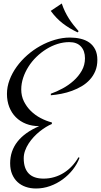

<svg xmlns="http://www.w3.org/2000/svg" viewBox="-20 -887 573 1090"><path d="M532.7 -546.9Q532.7 -511.7 521.2 -484.1Q509.8 -456.5 490.2 -435.1Q470.7 -413.6 444.6 -397.9Q418.5 -382.3 389.2 -371.6Q359.9 -360.8 328.9 -354.7Q297.9 -348.6 268.6 -346.2V-355Q300.8 -366.2 335.2 -384.8Q369.6 -403.3 397.7 -428.5Q425.8 -453.6 444.1 -485.6Q462.4 -517.6 462.4 -556.2Q462.4 -598.1 439.5 -623Q416.5 -647.9 373.5 -647.9Q339.8 -647.9 306.6 -637.5Q273.4 -627 243.2 -608.2Q212.9 -589.4 186.8 -564Q160.6 -538.6 141.6 -508.5Q122.6 -478.5 111.6 -445.6Q100.6 -412.6 100.6 -378.9Q100.6 -342.3 115.7 -311.5Q130.9 -280.8 155.3 -256.8Q179.7 -232.9 210.9 -216.6Q242.2 -200.2 274.4 -191.9V-183.1Q258.8 -176.8 241.2 -166Q223.6 -155.3 205.8 -141.1Q188 -127 171.6 -109.4Q155.3 -91.8 142.6 -72.3Q129.9 -52.7 122.3 -31.5Q114.7 -10.3 114.7 11.7Q114.7 68.4 142.8 97.7Q170.9 127 227.5 127Q259.3 127 288.3 118.4Q317.4 109.9 342.5 94Q367.7 78.1 388.7 55.7Q409.7 33.2 425.3 5.9L431.6 8.8Q418.5 43.9 393.6 75.7Q368.7 107.4 335.9 131.3Q303.2 155.3 264.4 169.2Q225.6 183.1 184.6 183.1Q152.8 183.1 126 173.8Q99.1 164.6 79.6 146.5Q60.1 128.4 48.8 101.8Q37.6 75.2 37.6 40Q37.6 -29.8 79.1 -82.8Q120.6 -135.7 202.6 -170.9Q161.6 -170.9 127.9 -184.1Q94.2 -197.3 70.1 -221.4Q45.9 -245.6 32.7 -279.3Q19.5 -313 19.5 -354Q19.5 -394 34.2 -433.1Q48.8 -472.2 74.5 -507.8Q100.1 -543.5 134.5 -573.7Q168.9 -604 208.7 -626.2Q248.5 -648.4 291.7 -661.1Q335 -673.8 377.4 -673.8Q408.7 -673.8 437 -667.2Q465.3 -660.6 486.6 -645.8Q507.8 -630.9 520.3 -606.4Q532.7 -582 532.7 -546.9ZM420.9 -703.1Q373 -725.6 335.7 -754.6Q298.3 -783.7 268.1 -825.2L330.6 -867.2Q338.9 -842.3 349.1 -821.3Q359.4 -800.3 371.3 -781.5Q383.3 -762.7 397.2 -745.1Q411.1 -727.5 426.3 -710Z"/></svg>

Font: Montez
Style: Regular
Weight: 400
Designer: Astigmatic (AOETI)
Foundry: Astigmatic (AOETI)
Version: Version 1.000